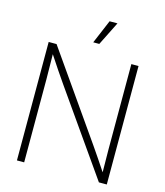

<svg xmlns="http://www.w3.org/2000/svg" viewBox="-134 -1039 977 1139"><g transform="rotate(15 354.5 -469.5)"><path d="M78.6 0H123V-508.3C123 -549.3 122.1 -601.6 121.1 -663.6C161.1 -603 196.8 -549.3 226.1 -507.8L582 0H630.4V-727.5H586.4V-202.6C586.4 -164.1 587.4 -110.4 587.9 -63.5C555.7 -111.8 522.9 -161.6 494.6 -201.7L127 -727.5H78.6ZM334.5 -793.9H371.6L444.3 -939.5H396Z"/></g></svg>

Font: Raveo Display Display ExLight
Style: Regular
Weight: 200
Designer: Jakub Foglar, Rasmus Andersson (Inter)
Foundry: Jakubfoglar.com
Version: Version 1.100;Glyphs 3.2.3 (3260)